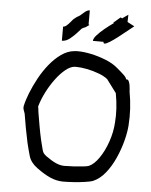

<svg xmlns="http://www.w3.org/2000/svg" viewBox="-59 -917 766 975"><g transform="rotate(5 324.5 -430.0)"><path d="M299 9Q267 9 234.5 -5Q202 -19 163 -48Q129 -73 119.5 -106Q110 -139 102 -173Q94 -209 87.5 -245Q81 -281 75 -318Q74 -322 69.5 -333.5Q65 -345 67 -356Q73 -385 88 -423Q103 -461 124.5 -500.5Q146 -540 173.5 -574Q201 -608 233 -630.5Q265 -653 299 -656Q304 -657 309 -657Q314 -657 318 -657Q347 -657 385 -649Q423 -641 460.5 -626Q498 -611 522 -590Q546 -570 559 -557.5Q572 -545 573 -536Q582 -538 586.5 -529Q591 -520 593 -508Q595 -496 595.5 -486.5Q596 -477 596 -476Q604 -433 606.5 -390Q609 -347 606 -306Q604 -272 592.5 -227Q581 -182 561 -137Q541 -92 513 -57Q485 -22 449 -7Q437 -3 410 1Q383 5 352.5 7Q322 9 299 9ZM299 -71Q318 -71 344.5 -72.5Q371 -74 393.5 -76.5Q416 -79 423 -82Q449 -93 474 -129Q499 -165 516 -214Q533 -263 536 -312Q542 -382 527 -462L477 -529Q460 -543 430.5 -554Q401 -565 370 -571Q339 -577 318 -577H307Q285 -575 260.5 -555Q236 -535 212.5 -503.5Q189 -472 170 -435Q151 -398 140 -360Q141 -356 142 -349Q143 -342 144 -331Q150 -296 156 -261Q162 -226 170 -191Q178 -160 181.5 -145.5Q185 -131 190 -125Q195 -119 204 -112Q233 -91 255.5 -81Q278 -71 299 -71ZM231 -703V-775Q240 -775 250 -784Q260 -793 268 -803Q276 -813 278 -815Q295 -830 300 -832Q305 -834 313 -840Q318 -844 332 -856.5Q346 -869 359 -869V-797Q366 -797 359.5 -792Q353 -787 345 -782Q342 -781 336 -778.5Q330 -776 325 -772Q321 -768 306 -751Q291 -734 271.5 -718.5Q252 -703 231 -703ZM388 -716Q388 -728 403 -745Q418 -762 440.5 -780.5Q463 -799 486 -815L483 -817Q496 -829 505 -836Q514 -843 518 -847L526 -843Q537 -851 544.5 -856Q552 -861 556 -864L555 -827L591 -808Q570 -792 544.5 -771Q519 -750 495.5 -733Q472 -716 457 -709.5Q442 -703 442 -716Z"/></g></svg>

Font: Syne Tactile
Style: Regular
Weight: 400
Designer: Lucas Descroix
Foundry: Bonjour Monde
Version: Version 2.100; ttfautohint (v1.8.3)